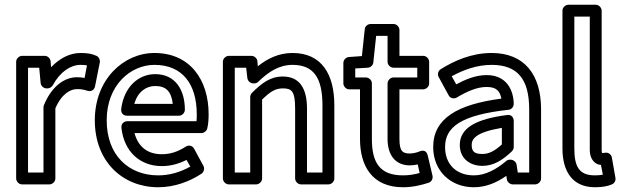

<svg xmlns="http://www.w3.org/2000/svg" viewBox="-20 -751 2610 808"><path d="M98 -25V-466H145L151 -402C152 -389 164 -379 176 -379H180C189 -379 198 -385 202 -392C234 -451 279 -478 319 -478C330 -478 339 -477 346 -476L336 -423C326 -425 316 -426 304 -426C252 -426 198 -389 165 -309C164 -306 163 -303 163 -300V-25ZM48 0C48 11 58 25 73 25H188C199 25 213 15 213 0V-295C240 -358 278 -376 304 -376C323 -376 332 -374 348 -369C368 -363 378 -377 380 -388L400 -488C402 -498 397 -511 386 -516C367 -525 346 -528 319 -528C274 -528 231 -506 195 -468L193 -493C192 -505 181 -516 168 -516H73C62 -516 48 -506 48 -491Z M429 -245C429 -393 530 -478 630 -478C747 -478 808 -398 808 -270C808 -260 808 -249 807 -241H516C506 -241 489 -234 491 -213C502 -113 569 -52 661 -52C699 -52 733 -62 765 -78L781 -50C740 -27 694 -13 646 -13C523 -13 429 -96 429 -245ZM379 -245C379 -70 497 37 646 37C714 37 778 13 828 -20C838 -27 842 -42 836 -53L797 -125C789 -140 773 -141 762 -134C729 -113 698 -102 661 -102C602 -102 562 -132 546 -191H828C838 -191 849 -199 852 -210C856 -225 858 -246 858 -270C858 -416 779 -528 630 -528C500 -528 379 -417 379 -245ZM515 -264H733C748 -264 758 -278 758 -289C758 -374 717 -439 633 -439C561 -439 501 -383 490 -292C489 -282 493 -264 515 -264ZM545 -314C560 -365 595 -389 633 -389C678 -389 701 -367 707 -314Z M968 -25V-466H1016L1021 -422C1023 -409 1035 -400 1046 -400H1050C1057 -400 1063 -403 1067 -407C1109 -448 1154 -478 1211 -478C1298 -478 1337 -426 1337 -308V-25H1272V-293C1272 -379 1241 -429 1170 -429C1117 -429 1082 -401 1041 -361C1036 -356 1033 -349 1033 -343V-25ZM918 0C918 11 928 25 943 25H1058C1069 25 1083 15 1083 0V-332C1118 -366 1139 -379 1170 -379C1207 -379 1222 -369 1222 -293V0C1222 11 1232 25 1247 25H1362C1373 25 1387 15 1387 0V-308C1387 -438 1334 -528 1211 -528C1152 -528 1105 -504 1065 -472L1063 -494C1062 -505 1051 -516 1038 -516H943C932 -516 918 -506 918 -491Z M1545 -166V-400C1545 -415 1531 -425 1520 -425H1475V-463L1528 -466C1540 -467 1550 -477 1551 -488L1563 -600H1611V-491C1611 -476 1625 -466 1636 -466H1736V-425H1636C1621 -425 1611 -411 1611 -400V-166C1611 -101 1642 -55 1705 -55C1716 -55 1728 -57 1738 -59L1746 -23C1724 -17 1702 -13 1676 -13C1578 -13 1545 -67 1545 -166ZM1495 -166C1495 -53 1546 37 1676 37C1719 37 1756 27 1784 18C1796 14 1803 1 1800 -12L1780 -97C1774 -123 1753 -117 1746 -114C1735 -109 1717 -105 1705 -105C1674 -105 1661 -115 1661 -166V-375H1761C1772 -375 1786 -385 1786 -400V-491C1786 -502 1776 -516 1761 -516H1661V-625C1661 -636 1651 -650 1636 -650H1540C1528 -650 1516 -641 1515 -628L1503 -515L1448 -511C1437 -510 1425 -500 1425 -486V-400C1425 -389 1435 -375 1450 -375H1495Z M1853 -132C1853 -216 1919 -267 2120 -289C2133 -290 2142 -302 2142 -314C2141 -373 2111 -435 2028 -435C1981 -435 1937 -416 1900 -396L1881 -430C1930 -457 1987 -478 2049 -478C2157 -478 2207 -419 2207 -291V-25H2159L2154 -58C2152 -70 2140 -79 2129 -79H2126C2120 -79 2114 -77 2110 -73C2068 -38 2023 -13 1974 -13C1901 -13 1853 -59 1853 -132ZM1803 -132C1803 -33 1875 37 1974 37C2026 37 2071 17 2111 -11L2113 4C2115 15 2126 25 2138 25H2232C2243 25 2257 15 2257 0V-291C2257 -437 2187 -528 2049 -528C1964 -528 1891 -495 1835 -460C1825 -454 1819 -439 1826 -427L1868 -350C1875 -336 1892 -334 1903 -341C1945 -366 1987 -385 2028 -385C2070 -385 2084 -367 2090 -336C1906 -312 1803 -253 1803 -132ZM1915 -141C1915 -81 1961 -53 2010 -53C2059 -53 2097 -79 2134 -114C2139 -119 2142 -126 2142 -132V-242C2142 -252 2136 -270 2114 -267C1982 -250 1915 -212 1915 -141ZM1965 -141C1965 -166 1981 -194 2092 -213V-143C2062 -116 2038 -103 2010 -103C1977 -103 1965 -113 1965 -141Z M2397 -126V-681H2462V-120C2462 -95 2471 -74 2489 -63C2495 -59 2505 -57 2509 -57L2517 -16C2507 -14 2497 -13 2484 -13C2419 -13 2397 -47 2397 -126ZM2347 -126C2347 -35 2385 37 2484 37C2513 37 2537 33 2555 25C2565 21 2572 10 2570 -2L2555 -88C2552 -103 2538 -111 2525 -108C2519 -107 2517 -107 2514 -107C2513 -109 2512 -113 2512 -120V-706C2512 -717 2502 -731 2487 -731H2372C2361 -731 2347 -721 2347 -706Z"/></svg>

Font: Falling Sky
Style: Ou
Weight: 400
Designer: Paul D. Hunt
Foundry: Adobe Systems Incorporated
Version: Version 1.02